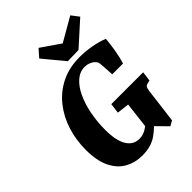

<svg xmlns="http://www.w3.org/2000/svg" viewBox="-225 -884 1006 1006"><g transform="rotate(-45 277.5 -381.5)"><path d="M229 12Q176 12 133 -12Q90 -36 65 -87Q40 -138 40 -219Q40 -291 60.5 -356.5Q81 -422 122 -474Q163 -526 223 -556Q283 -586 362 -586Q403 -586 447.5 -578Q492 -570 526 -556Q523 -519 516 -478Q509 -437 498 -401H418L414 -466Q413 -485 410.5 -493.5Q408 -502 397 -512Q388 -520 374 -525.5Q360 -531 344 -531Q307 -531 278 -505.5Q249 -480 228.5 -436.5Q208 -393 197 -337Q186 -281 186 -220Q186 -142 210.5 -101.5Q235 -61 280 -61Q308 -61 332 -76Q356 -91 372 -114L407 -85Q379 -47 336.5 -17.5Q294 12 229 12ZM441 7 373 -62H345L365 -230L297 -238L304 -294H540L533 -240L519 -237Q506 -234 501 -228Q496 -222 493 -200L469 -9ZM513 -733 383 -616 302 -614 206 -730 243 -772 349 -699 481 -775Z"/></g></svg>

Font: Rasa
Style: Italic
Weight: 400
Italic angle: -7.10001°
Designer: Anna Giedrys (Yrsa+Rasa design), David Brezina (Yrsa art-direction, Rasa art-direction, design)
Foundry: Rosetta Type Foundry
Version: Version 2.004